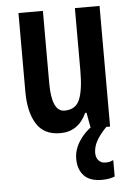

<svg xmlns="http://www.w3.org/2000/svg" viewBox="-55 -584 597 861"><g transform="rotate(-5 244.0 -154.0)"><path d="M426 -543V0H339L326 -71H320Q283 10 201 10Q128 10 94.5 -43.5Q61 -97 61 -189V-543H171V-218Q171 -89 229 -89Q280 -89 297.5 -132.5Q315 -176 315 -261V-543ZM349 112Q349 133 360.5 146Q372 159 392 159Q405 159 413 156.5Q421 154 427 151V225Q417 229 402.5 232Q388 235 369 235Q315 235 288.5 207Q262 179 262 131Q262 91 286 53Q310 15 349 -11L409 0Q377 33 363 59.5Q349 86 349 112Z"/></g></svg>

Font: Noto Sans Tamil ExtraCondensed SemiBold
Style: Regular
Weight: 600
Width: 2
Designer: Jelle Bosma - Monotype Design Team
Foundry: Monotype Imaging Inc.
Version: Version 2.004; ttfautohint (v1.8.4.7-5d5b)